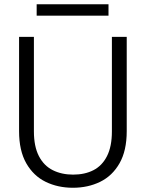

<svg xmlns="http://www.w3.org/2000/svg" viewBox="-20 -874 688 906"><path d="M324 12Q253 12 195.5 -16Q138 -44 104 -103.5Q70 -163 70 -255V-700H140V-254Q140 -183 163.5 -137.5Q187 -92 229 -71Q271 -50 325 -50Q380 -50 421 -71Q462 -92 485 -137.5Q508 -183 508 -254V-700H578V-255Q578 -163 544 -103.5Q510 -44 452.5 -16Q395 12 324 12ZM153 -800V-854H492V-800Z"/></svg>

Font: DM Sans 16pt Light
Style: Regular
Weight: 300
Version: Version 4.004;gftools[0.9.30]